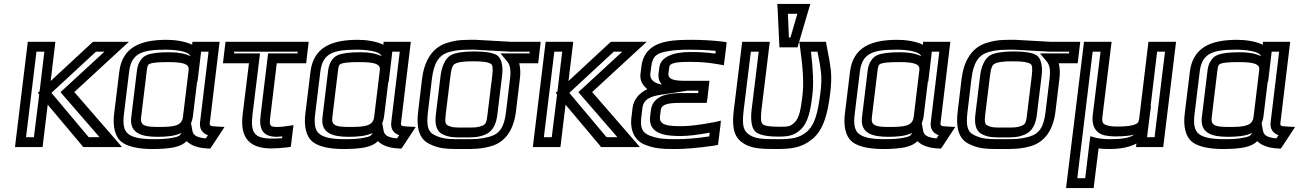

<svg xmlns="http://www.w3.org/2000/svg" viewBox="-20 -721 6590 974"><path d="M485 -25H430L241 -250L467 -459H510L306 -271L287 -254L302 -236L485 -25ZM199 0 222 -190 396 17 402 25H413H539H599L562 -18L357 -254L588 -467L634 -509H575H462H452L443 -501L237 -310L258 -484L261 -509H236H146H121L118 -484L59 0L56 25H81H171H196L199 0ZM152 -25H112L165 -459H205L181 -258L172 -250L179 -242L152 -25Z M1045 -103 1091 -484 1094 -509H1069H981H956L955 -494C917 -513 862 -519 826 -519C699 -519 601 -486 585 -357L559 -144C551 -81 563 -30 594 -3C624 22 680 35 753 35C798 35 834 32 860 27C893 20 912 10 927 -5C949 17 985 30 1031 32L1046 33L1056 19L1096 -42L1119 -77L1080 -79C1044 -81 1042 -82 1045 -103ZM785 -77C715 -77 690 -83 696 -127L725 -366C728 -388 730 -392 739 -397C752 -403 782 -406 834 -406C917 -406 940 -394 937 -366L908 -127C902 -82 862 -77 785 -77ZM949 -96C953 -105 956 -115 958 -127L980 -307H982L997 -432L1000 -459H1038L995 -103C990 -65 1008 -45 1035 -35L1024 -19C978 -23 960 -35 956 -58L949 -96ZM779 -27C822 -27 867 -30 901 -47C890 -29 885 -28 855 -22C833 -17 802 -15 759 -15C692 -15 651 -24 629 -43C609 -60 602 -90 609 -144L635 -357C646 -451 701 -469 820 -469C872 -469 937 -461 946 -436C920 -449 884 -456 840 -456C785 -456 744 -451 723 -441C697 -430 679 -399 675 -366L646 -127C635 -42 703 -27 779 -27Z M1352 -136 1384 -400H1508H1533L1536 -425L1543 -484L1546 -509H1521H1149H1124L1121 -484L1114 -425L1111 -400H1136H1243L1211 -141C1197 -26 1241 32 1357 32C1378 32 1404 30 1433 27L1455 24L1458 2L1465 -57L1469 -86L1440 -82C1416 -78 1401 -77 1390 -77C1347 -77 1345 -81 1352 -136ZM1302 -136C1293 -67 1312 -27 1384 -27C1391 -27 1401 -28 1412 -29L1411 -20C1393 -19 1377 -18 1363 -18C1270 -18 1250 -45 1261 -141L1296 -425L1299 -450H1274H1167L1168 -459H1490L1489 -450H1365H1340L1337 -425L1302 -136Z M2015 -103 2061 -484 2064 -509H2039H1951H1926L1925 -494C1887 -513 1832 -519 1796 -519C1669 -519 1571 -486 1555 -357L1529 -144C1521 -81 1533 -30 1564 -3C1594 22 1650 35 1723 35C1768 35 1804 32 1830 27C1863 20 1882 10 1897 -5C1919 17 1955 30 2001 32L2016 33L2026 19L2066 -42L2089 -77L2050 -79C2014 -81 2012 -82 2015 -103ZM1755 -77C1685 -77 1660 -83 1666 -127L1695 -366C1698 -388 1700 -392 1709 -397C1722 -403 1752 -406 1804 -406C1887 -406 1910 -394 1907 -366L1878 -127C1872 -82 1832 -77 1755 -77ZM1919 -96C1923 -105 1926 -115 1928 -127L1950 -307H1952L1967 -432L1970 -459H2008L1965 -103C1960 -65 1978 -45 2005 -35L1994 -19C1948 -23 1930 -35 1926 -58L1919 -96ZM1749 -27C1792 -27 1837 -30 1871 -47C1860 -29 1855 -28 1825 -22C1803 -17 1772 -15 1729 -15C1662 -15 1621 -24 1599 -43C1579 -60 1572 -90 1579 -144L1605 -357C1616 -451 1671 -469 1790 -469C1842 -469 1907 -461 1916 -436C1890 -449 1854 -456 1810 -456C1755 -456 1714 -451 1693 -441C1667 -430 1649 -399 1645 -366L1616 -127C1605 -42 1673 -27 1749 -27Z M2394 -519C2331 -519 2303 -520 2250 -504C2172 -482 2132 -410 2121 -321L2101 -153C2092 -78 2104 -17 2158 9C2210 35 2249 35 2326 35C2387 35 2418 35 2470 21C2546 0 2586 -66 2597 -153L2617 -319C2621 -349 2620 -377 2614 -400H2685H2710L2713 -425L2720 -484L2723 -509H2698H2571C2556 -509 2412 -519 2394 -519ZM2388 -469C2405 -469 2548 -459 2565 -459H2667L2666 -450H2577H2519L2554 -408C2568 -390 2573 -364 2567 -319L2547 -153C2538 -77 2516 -42 2462 -27C2418 -15 2393 -15 2332 -15C2255 -15 2227 -15 2184 -36C2149 -53 2143 -86 2151 -153L2171 -321C2181 -400 2204 -441 2258 -457C2303 -469 2324 -469 2388 -469ZM2453 -140C2449 -103 2445 -91 2428 -84C2402 -73 2387 -74 2339 -74C2291 -74 2276 -73 2253 -84C2238 -91 2237 -103 2241 -140L2265 -336C2270 -377 2277 -392 2288 -397C2302 -406 2331 -410 2380 -410C2430 -410 2457 -406 2470 -397C2479 -392 2482 -377 2477 -336L2453 -140ZM2503 -140 2527 -336C2533 -385 2525 -425 2501 -441C2480 -454 2440 -460 2386 -460C2333 -460 2291 -454 2267 -441C2239 -425 2221 -385 2215 -336L2191 -140C2186 -97 2190 -56 2227 -39C2260 -23 2286 -24 2333 -24C2380 -24 2405 -23 2443 -39C2483 -56 2498 -97 2503 -140Z M3112 -25H3057L2868 -250L3094 -459H3137L2933 -271L2914 -254L2929 -236L3112 -25ZM2826 0 2849 -190 3023 17 3029 25H3040H3166H3226L3189 -18L2984 -254L3215 -467L3261 -509H3202H3089H3079L3070 -501L2864 -310L2885 -484L2888 -509H2863H2773H2748L2745 -484L2686 0L2683 25H2708H2798H2823L2826 0ZM2779 -25H2739L2792 -459H2832L2808 -258L2799 -250L2806 -242L2779 -25Z M3328 -131 3332 -162C3336 -196 3379 -199 3435 -199H3540H3565L3569 -224L3576 -286L3579 -311H3554H3466C3408 -311 3367 -314 3371 -350L3375 -380C3377 -398 3398 -407 3473 -407H3489C3535 -407 3579 -403 3623 -395L3652 -390L3656 -420L3664 -485L3666 -507L3645 -510C3595 -516 3542 -519 3488 -519C3439 -519 3399 -517 3371 -512C3303 -501 3244 -467 3234 -385L3229 -346C3225 -312 3241 -287 3264 -269C3221 -248 3194 -215 3189 -174L3183 -124C3175 -55 3203 -5 3254 14C3303 33 3339 35 3406 35C3458 35 3524 29 3601 18L3622 14L3625 -7L3634 -78L3637 -109L3607 -102C3534 -88 3480 -81 3440 -81C3371 -81 3322 -84 3328 -131ZM3338 -292C3302 -298 3276 -315 3279 -346L3284 -385C3291 -440 3315 -453 3373 -462C3399 -467 3434 -469 3482 -469C3526 -469 3569 -467 3611 -463L3609 -449C3572 -454 3534 -457 3495 -457H3479C3394 -457 3331 -431 3325 -380L3321 -350C3318 -323 3325 -305 3338 -292ZM3278 -131C3267 -37 3363 -31 3434 -31C3471 -31 3520 -37 3580 -48L3578 -29C3512 -19 3457 -15 3412 -15C3347 -15 3320 -17 3276 -33C3240 -47 3227 -70 3233 -124L3239 -174C3244 -212 3269 -231 3336 -241L3462 -260V-261H3523L3522 -249H3442C3383 -249 3292 -243 3282 -162L3278 -131Z M3917 35C3997 35 4047 28 4099 -14C4160 -62 4180 -152 4192 -252C4197 -293 4198 -332 4195 -364C4191 -397 4184 -439 4173 -492L4170 -509H4151H4067H4035L4039 -478C4054 -372 4058 -294 4051 -239C4043 -171 4036 -121 4009 -98C3988 -79 3980 -78 3933 -78C3881 -78 3857 -83 3848 -92C3840 -100 3838 -121 3843 -165L3882 -484L3885 -509H3860H3770H3745L3742 -484L3703 -166C3694 -93 3697 -35 3741 -1C3785 33 3839 35 3917 35ZM3923 -15C3846 -15 3808 -16 3775 -42C3747 -64 3745 -97 3753 -166L3789 -459H3829L3793 -165C3787 -115 3792 -74 3810 -55C3827 -37 3870 -28 3926 -28C3977 -28 4006 -32 4040 -62C4082 -100 4093 -170 4101 -239C4108 -292 4105 -366 4094 -459H4127C4136 -416 4142 -381 4145 -354C4148 -324 4147 -291 4142 -252C4130 -155 4115 -87 4071 -51C4031 -20 3999 -15 3923 -15ZM4032 -502 4082 -672 4091 -701H4061H3953H3923L3925 -672L3933 -502L3934 -481H3955H4005H4026L4032 -502ZM3990 -531H3982L3977 -651H4025L3990 -531Z M4752 -103 4798 -484 4801 -509H4776H4688H4663L4662 -494C4624 -513 4569 -519 4533 -519C4406 -519 4308 -486 4292 -357L4266 -144C4258 -81 4270 -30 4301 -3C4331 22 4387 35 4460 35C4505 35 4541 32 4567 27C4600 20 4619 10 4634 -5C4656 17 4692 30 4738 32L4753 33L4763 19L4803 -42L4826 -77L4787 -79C4751 -81 4749 -82 4752 -103ZM4492 -77C4422 -77 4397 -83 4403 -127L4432 -366C4435 -388 4437 -392 4446 -397C4459 -403 4489 -406 4541 -406C4624 -406 4647 -394 4644 -366L4615 -127C4609 -82 4569 -77 4492 -77ZM4656 -96C4660 -105 4663 -115 4665 -127L4687 -307H4689L4704 -432L4707 -459H4745L4702 -103C4697 -65 4715 -45 4742 -35L4731 -19C4685 -23 4667 -35 4663 -58L4656 -96ZM4486 -27C4529 -27 4574 -30 4608 -47C4597 -29 4592 -28 4562 -22C4540 -17 4509 -15 4466 -15C4399 -15 4358 -24 4336 -43C4316 -60 4309 -90 4316 -144L4342 -357C4353 -451 4408 -469 4527 -469C4579 -469 4644 -461 4653 -436C4627 -449 4591 -456 4547 -456C4492 -456 4451 -451 4430 -441C4404 -430 4386 -399 4382 -366L4353 -127C4342 -42 4410 -27 4486 -27Z M5131 -519C5068 -519 5040 -520 4987 -504C4909 -482 4869 -410 4858 -321L4838 -153C4829 -78 4841 -17 4895 9C4947 35 4986 35 5063 35C5124 35 5155 35 5207 21C5283 0 5323 -66 5334 -153L5354 -319C5358 -349 5357 -377 5351 -400H5422H5447L5450 -425L5457 -484L5460 -509H5435H5308C5293 -509 5149 -519 5131 -519ZM5125 -469C5142 -469 5285 -459 5302 -459H5404L5403 -450H5314H5256L5291 -408C5305 -390 5310 -364 5304 -319L5284 -153C5275 -77 5253 -42 5199 -27C5155 -15 5130 -15 5069 -15C4992 -15 4964 -15 4921 -36C4886 -53 4880 -86 4888 -153L4908 -321C4918 -400 4941 -441 4995 -457C5040 -469 5061 -469 5125 -469ZM5190 -140C5186 -103 5182 -91 5165 -84C5139 -73 5124 -74 5076 -74C5028 -74 5013 -73 4990 -84C4975 -91 4974 -103 4978 -140L5002 -336C5007 -377 5014 -392 5025 -397C5039 -406 5068 -410 5117 -410C5167 -410 5194 -406 5207 -397C5216 -392 5219 -377 5214 -336L5190 -140ZM5240 -140 5264 -336C5270 -385 5262 -425 5238 -441C5217 -454 5177 -460 5123 -460C5070 -460 5028 -454 5004 -441C4976 -425 4958 -385 4952 -336L4928 -140C4923 -97 4927 -56 4964 -39C4997 -23 5023 -24 5070 -24C5117 -24 5142 -23 5180 -39C5220 -56 5235 -97 5240 -140Z M5884 0 5943 -484 5946 -509H5921H5831H5806L5803 -484L5759 -119C5756 -101 5753 -96 5740 -91C5724 -83 5694 -79 5646 -79C5624 -79 5609 -81 5597 -85C5573 -92 5569 -99 5573 -134L5616 -484L5619 -509H5594H5504H5479L5476 -484L5391 208L5388 233H5413H5503H5528L5531 208L5553 32C5569 34 5587 35 5606 35C5662 35 5710 26 5745 7L5743 25H5768H5856H5881L5884 0ZM5734 -38C5712 -22 5674 -15 5612 -15C5584 -15 5561 -17 5540 -22L5511 -30L5507 2L5485 183H5445L5523 -459H5563L5523 -134C5518 -86 5535 -49 5577 -36C5593 -32 5615 -29 5640 -29C5677 -29 5710 -32 5734 -38ZM5837 -25H5799L5803 -59L5819 -184H5817L5850 -459H5890L5837 -25Z M6476 -103 6522 -484 6525 -509H6500H6412H6387L6386 -494C6348 -513 6293 -519 6257 -519C6130 -519 6032 -486 6016 -357L5990 -144C5982 -81 5994 -30 6025 -3C6055 22 6111 35 6184 35C6229 35 6265 32 6291 27C6324 20 6343 10 6358 -5C6380 17 6416 30 6462 32L6477 33L6487 19L6527 -42L6550 -77L6511 -79C6475 -81 6473 -82 6476 -103ZM6216 -77C6146 -77 6121 -83 6127 -127L6156 -366C6159 -388 6161 -392 6170 -397C6183 -403 6213 -406 6265 -406C6348 -406 6371 -394 6368 -366L6339 -127C6333 -82 6293 -77 6216 -77ZM6380 -96C6384 -105 6387 -115 6389 -127L6411 -307H6413L6428 -432L6431 -459H6469L6426 -103C6421 -65 6439 -45 6466 -35L6455 -19C6409 -23 6391 -35 6387 -58L6380 -96ZM6210 -27C6253 -27 6298 -30 6332 -47C6321 -29 6316 -28 6286 -22C6264 -17 6233 -15 6190 -15C6123 -15 6082 -24 6060 -43C6040 -60 6033 -90 6040 -144L6066 -357C6077 -451 6132 -469 6251 -469C6303 -469 6368 -461 6377 -436C6351 -449 6315 -456 6271 -456C6216 -456 6175 -451 6154 -441C6128 -430 6110 -399 6106 -366L6077 -127C6066 -42 6134 -27 6210 -27Z"/></svg>

Font: Gamestation Text Outline
Style: Italic
Weight: 400
Designer: Jonas Hecksher
Foundry: Jonas Hecksher, Playtypeª, e-types AS
Version: Version 1.003